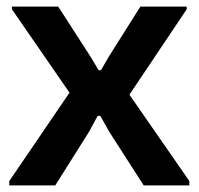

<svg xmlns="http://www.w3.org/2000/svg" viewBox="-20 -560 600 580"><path d="M8 -13 190 -280 16 -532V-540H156L252 -391L278 -348H285L310 -391L404 -540H544V-532L371 -274L552 -13V0H414L310 -162L283 -210H275L249 -162L147 0H8Z"/></svg>

Font: Encode Sans Narrow
Style: SemiBold
Weight: 600
Designer: Pablo Impallari, Andres Torresi
Foundry: Pablo Impallari, Andres Torresi
Version: Version 1.000; ttfautohint (v1.00) -l 8 -r 50 -G 200 -x 14 -